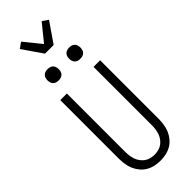

<svg xmlns="http://www.w3.org/2000/svg" viewBox="-377 -1216 1254 1254"><g transform="rotate(-45 250.0 -589.0)"><path d="M250 8Q224 8 198.5 2.5Q173 -3 150.5 -16Q128 -29 111 -49.5Q94 -70 84 -93.5Q74 -117 70 -143Q66 -169 66 -195V-735H127V-195Q127 -177 129.5 -159Q132 -141 138 -124Q144 -107 155 -92Q166 -77 181 -66.5Q196 -56 214 -51.5Q232 -47 250 -47Q268 -47 286 -51.5Q304 -56 319 -66.5Q334 -77 345 -92Q356 -107 362 -124Q368 -141 370.5 -159Q373 -177 373 -195V-735H434V-195Q434 -169 430 -143Q426 -117 416 -93.5Q406 -70 389 -49.5Q372 -29 349.5 -16Q327 -3 301.5 2.5Q276 8 250 8ZM350 -833Q339 -833 329 -836Q319 -839 311.5 -846.5Q304 -854 301 -864Q298 -874 298 -885Q298 -896 301 -906Q304 -916 311.5 -923.5Q319 -931 329 -934Q339 -937 350 -937Q361 -937 371 -934Q381 -931 388.5 -923.5Q396 -916 399 -906Q402 -896 402 -885Q402 -874 399 -864Q396 -854 388.5 -846.5Q381 -839 371 -836Q361 -833 350 -833ZM150 -833Q139 -833 129 -836Q119 -839 111.5 -846.5Q104 -854 101 -864Q98 -874 98 -885Q98 -896 101 -906Q104 -916 111.5 -923.5Q119 -931 129 -934Q139 -937 150 -937Q161 -937 171 -934Q181 -931 188.5 -923.5Q196 -916 199 -906Q202 -896 202 -885Q202 -874 199 -864Q196 -854 188.5 -846.5Q181 -839 171 -836Q161 -833 150 -833ZM210 -1020 115 -1158 155 -1186 250 -1069 345 -1186 385 -1158 290 -1020Z"/></g></svg>

Font: Iosevka Curly Light
Style: Regular
Weight: 300
Monospace: yes
Designer: Belleve Invis
Foundry: Belleve Invis
Version: Version 22.1.2; ttfautohint (v1.8.4)